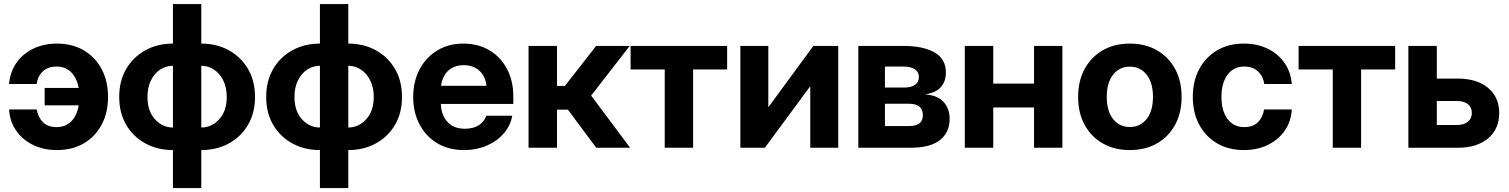

<svg xmlns="http://www.w3.org/2000/svg" viewBox="-20 -748 7638 972"><path d="M268.6 11.7Q199.7 11.7 146.2 -14.9Q92.8 -41.5 61 -87.9Q29.3 -134.3 25.9 -193.8H166Q172.9 -153.3 197.8 -128.9Q222.7 -104.5 266.1 -104.5Q312 -104.5 341.1 -134Q370.1 -163.6 378.4 -214.8H206.1V-302.7H378.4Q369.1 -353.5 340.3 -382.3Q311.5 -411.1 266.1 -411.1Q223.1 -411.1 197 -386.7Q170.9 -362.3 165.5 -322.8H25.9Q30.8 -382.8 62.5 -429Q94.2 -475.1 147.5 -501.2Q200.7 -527.3 268.6 -527.3Q345.7 -527.3 404.1 -493.2Q462.4 -459 494.6 -398.2Q526.9 -337.4 526.9 -257.3Q526.9 -177.7 494.6 -116.9Q462.4 -56.2 404.1 -22.2Q345.7 11.7 268.6 11.7Z M855.5 11.7Q777.3 11.7 715.8 -22Q654.3 -55.7 618.9 -116Q583.5 -176.3 583.5 -257.3Q583.5 -338.4 618.9 -398.9Q654.3 -459.5 715.8 -493.4Q777.3 -527.3 855.5 -527.3V-727.5H999V-527.3Q1077.1 -527.3 1138.7 -493.4Q1200.2 -459.5 1235.6 -398.9Q1271 -338.4 1271 -257.3Q1271 -176.3 1235.6 -116Q1200.2 -55.7 1138.7 -22Q1077.1 11.7 999 11.7V204.1H855.5ZM999 -415V-102.5Q1051.3 -102.5 1089.6 -144Q1127.9 -185.5 1127.9 -257.3Q1127.9 -305.7 1110.1 -341.1Q1092.3 -376.5 1063 -395.8Q1033.7 -415 999 -415ZM855.5 -102.5V-415Q820.3 -415 791 -395.8Q761.7 -376.5 744.1 -341.1Q726.6 -305.7 726.6 -257.3Q726.6 -185.5 764.6 -144Q802.7 -102.5 855.5 -102.5Z M1599.6 11.7Q1521.5 11.7 1460 -22Q1398.4 -55.7 1363 -116Q1327.6 -176.3 1327.6 -257.3Q1327.6 -338.4 1363 -398.9Q1398.4 -459.5 1460 -493.4Q1521.5 -527.3 1599.6 -527.3V-727.5H1743.2V-527.3Q1821.3 -527.3 1882.8 -493.4Q1944.3 -459.5 1979.7 -398.9Q2015.1 -338.4 2015.1 -257.3Q2015.1 -176.3 1979.7 -116Q1944.3 -55.7 1882.8 -22Q1821.3 11.7 1743.2 11.7V204.1H1599.6ZM1743.2 -415V-102.5Q1795.4 -102.5 1833.7 -144Q1872.1 -185.5 1872.1 -257.3Q1872.1 -305.7 1854.2 -341.1Q1836.4 -376.5 1807.1 -395.8Q1777.8 -415 1743.2 -415ZM1599.6 -102.5V-415Q1564.5 -415 1535.2 -395.8Q1505.9 -376.5 1488.3 -341.1Q1470.7 -305.7 1470.7 -257.3Q1470.7 -185.5 1508.8 -144Q1546.9 -102.5 1599.6 -102.5Z M2329.6 11.7Q2251.5 11.7 2193.6 -22.9Q2135.7 -57.6 2103.8 -118.4Q2071.8 -179.2 2071.8 -257.3Q2071.8 -335.9 2104.2 -397Q2136.7 -458 2193.8 -492.7Q2251 -527.3 2324.7 -527.3Q2400.9 -527.3 2457.8 -493.4Q2514.6 -459.5 2546.6 -399.2Q2578.6 -338.9 2578.6 -260.3V-221.7H2211.9Q2213.9 -164.6 2245.6 -130.4Q2277.3 -96.2 2334 -96.2Q2376 -96.2 2404.1 -114.3Q2432.1 -132.3 2441.9 -162.1H2573.2Q2564 -110.8 2529.8 -71.8Q2495.6 -32.7 2443.8 -10.5Q2392.1 11.7 2329.6 11.7ZM2212.9 -313.5H2442.9Q2437.5 -361.8 2407 -389.9Q2376.5 -418 2327.6 -418Q2279.3 -418 2249 -389.9Q2218.8 -361.8 2212.9 -313.5Z M2655.8 0V-515.6H2799.8V-313H2839.8L2998 -515.6H3168L2972.7 -264.2L3169.9 0H2998.5L2855 -192.9H2799.8V0Z M3345.2 0V-396.5H3172.4V-515.6H3661.1V-396.5H3488.8V0Z M4223.6 0H4082V-310.5H4081.1L3852.1 0H3728V-515.6H3869.6V-206.1H3870.6L4097.7 -515.6H4223.6Z M4325.2 0V-515.6H4552.7Q4652.8 -515.6 4710.7 -482.9Q4768.6 -450.2 4768.6 -379.9Q4768.6 -335.9 4742.9 -306.9Q4717.3 -277.8 4662.1 -270.5Q4727.1 -265.6 4757.3 -231.4Q4787.6 -197.3 4787.6 -146.5Q4787.6 -77.6 4738.3 -38.8Q4689 0 4588.9 0ZM4460 -109.9H4582.5Q4651.9 -109.9 4651.9 -164.1Q4651.9 -222.7 4582.5 -222.7H4460ZM4460 -304.7H4557.6Q4593.3 -304.7 4612.5 -318.8Q4631.8 -333 4631.8 -358.9Q4631.8 -384.3 4611.1 -397.7Q4590.3 -411.1 4552.7 -411.1H4460Z M5008.3 -515.6V-324.7H5214.8V-515.6H5358.4V0H5214.8V-204.1H5008.3V0H4864.3V-515.6Z M5699.7 11.7Q5621.6 11.7 5562.7 -22Q5503.9 -55.7 5470.9 -116Q5438 -176.3 5438 -257.3Q5438 -338.4 5470.9 -398.9Q5503.9 -459.5 5562.7 -493.4Q5621.6 -527.3 5699.7 -527.3Q5778.3 -527.3 5837.2 -493.4Q5896 -459.5 5929 -398.9Q5961.9 -338.4 5961.9 -257.3Q5961.9 -176.8 5929 -116.2Q5896 -55.7 5837.2 -22Q5778.3 11.7 5699.7 11.7ZM5699.7 -105Q5752.4 -105 5784.7 -145.3Q5816.9 -185.5 5816.9 -257.3Q5816.9 -329.6 5784.7 -370.1Q5752.4 -410.6 5699.7 -410.6Q5647.5 -410.6 5615.2 -370.1Q5583 -329.6 5583 -257.3Q5583 -185.5 5615.2 -145.3Q5647.5 -105 5699.7 -105Z M6277.3 11.7Q6199.7 11.7 6141.6 -22.2Q6083.5 -56.2 6051 -116.9Q6018.6 -177.7 6018.6 -257.3Q6018.6 -337.4 6051 -398.2Q6083.5 -459 6141.6 -493.2Q6199.7 -527.3 6277.3 -527.3Q6345.2 -527.3 6398.2 -501.2Q6451.2 -475.1 6483.2 -429Q6515.1 -382.8 6519.5 -322.8H6380.4Q6374.5 -362.3 6348.4 -386.7Q6322.3 -411.1 6279.3 -411.1Q6225.1 -411.1 6194.3 -369.6Q6163.6 -328.1 6163.6 -257.3Q6163.6 -187 6194.3 -145.8Q6225.1 -104.5 6279.3 -104.5Q6322.8 -104.5 6347.7 -128.9Q6372.6 -153.3 6379.4 -193.8H6519.5Q6516.6 -134.3 6484.9 -87.9Q6453.1 -41.5 6399.7 -14.9Q6346.2 11.7 6277.3 11.7Z M6727.1 0V-396.5H6554.2V-515.6H7043V-396.5H6870.6V0Z M7253.9 -350.1H7359.9Q7457 -350.1 7513.4 -303.2Q7569.8 -256.3 7569.8 -175.8Q7569.8 -94.7 7513.4 -47.4Q7457 0 7359.9 0H7109.9V-515.6H7253.9ZM7253.9 -236.8V-115.2H7355Q7390.6 -115.2 7410.9 -131.6Q7431.2 -147.9 7431.2 -176.8Q7431.2 -205.1 7410.9 -220.9Q7390.6 -236.8 7355 -236.8Z"/></svg>

Font: Inter Display
Style: Bold
Weight: 700
Designer: Rasmus Andersson
Foundry: rsms
Version: Version 4.001;git-9221beed3